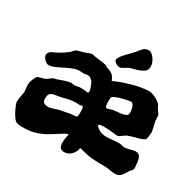

<svg xmlns="http://www.w3.org/2000/svg" viewBox="-167 -921 1175 1154"><g transform="rotate(30 420.0 -343.5)"><path d="M826 -117C821 -153 811 -170 786 -170C766 -170 740 -157 712 -157C699 -157 689 -163 673 -163C639 -163 613 -157 588 -157C573 -157 558 -159 542 -166C542 -166 510 -183 510 -194C510 -201 524 -203 545 -203C577 -203 619 -198 628 -197C631 -196 633 -196 636 -196C658 -196 667 -214 690 -225C722 -240 788 -249 801 -265C807 -272 810 -307 810 -314C810 -332 798 -365 795 -392C791 -427 802 -420 773 -456C767 -464 763 -479 758 -484C738 -504 699 -524 674 -524C601 -523 494 -487 448 -464C432 -504 415 -511 381 -521C376 -523 371 -529 366 -530C335 -538 295 -537 270 -546H268C258 -546 227 -534 217 -530C200 -525 177 -520 168 -515C159 -510 155 -499 140 -487C126 -476 103 -462 88 -453C64 -439 26 -433 26 -402C26 -381 57 -357 68 -357C76 -357 86 -359 94 -361C125 -368 204 -421 248 -421C257 -421 267 -419 276 -419C288 -419 298 -423 308 -423C318 -423 331 -416 341 -404C344 -399 363 -363 363 -343C363 -337 362 -332 355 -332C346 -332 327 -336 309 -336C291 -336 278 -330 269 -330C257 -330 248 -333 242 -333C217 -331 182 -317 165 -311C153 -306 140 -305 134 -302C124 -298 112 -284 97 -277C78 -268 54 -267 45 -259C41 -256 26 -220 26 -219C23 -209 22 -199 22 -191C22 -173 26 -158 26 -142C26 -136 16 -100 16 -73C16 -70 16 -67 17 -64C17 -58 43 7 72 35C91 47 127 44 130 44C231 44 284 -2 341 -36C354 -44 369 -55 384 -58C380 -36 376 -14 376 4C376 30 384 49 413 49C464 49 484 -5 484 -13V-21C501 -16 519 -13 535 -9C576 1 623 1 668 1C689 1 720 9 744 9C782 9 795 -24 810 -49C825 -67 829 -63 829 -84C829 -93 827 -104 826 -117ZM375 -175C372 -172 339 -171 329 -169L267 -157C240 -151 212 -138 195 -138C168 -138 153 -146 153 -173C153 -226 186 -217 233 -228C265 -235 289 -244 325 -244C334 -244 343 -244 353 -243C353 -243 359 -246 366 -246C377 -246 379 -239 379 -205C379 -191 378 -178 375 -175ZM637 -342C629 -320 568 -322 539 -317C533 -316 515 -307 503 -307C494 -307 491 -323 491 -350C491 -363 492 -374 495 -379C504 -393 589 -415 614 -415C623 -415 639 -392 639 -353C639 -349 638 -345 637 -342ZM605 -638C607 -643 608 -649 608 -655C608 -696 572 -736 551 -736C515 -736 505 -710 487 -690C479 -681 468 -670 457 -658C445 -646 405 -608 405 -587C405 -574 430 -559 445 -559C468 -559 486 -585 519 -591C528 -594 595 -606 605 -638Z"/></g></svg>

Font: Freckle Face
Style: Regular
Weight: 400
Designer: Astigmatic (AOETI)
Foundry: Astigmatic (AOETI)
Version: Version 1.000